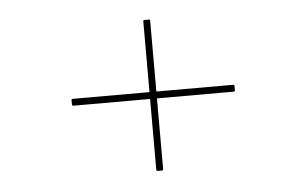

<svg xmlns="http://www.w3.org/2000/svg" viewBox="-36 -524 672 446"><g transform="rotate(-5 300.0 -301.0)"><path d="M315 -125Q312 -125 312 -128V-293H133Q130 -293 130 -296V-306Q130 -309 133 -309H312V-474Q312 -477 315 -477H325Q328 -477 328 -474V-309H507Q510 -309 510 -306V-296Q510 -293 507 -293H328V-128Q328 -125 325 -125Z"/></g></svg>

Font: Sofia Sans Hairline
Style: Italic
Weight: 1
Italic angle: -9°
Designer: Botio Nikoltchev, Ani Petrova
Foundry: lettersoup
Version: Version 4.102